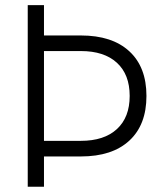

<svg xmlns="http://www.w3.org/2000/svg" viewBox="-20 -713 626 733"><path d="M85.9 0V-693.4H147.9V-577.6H288.6Q408.2 -577.6 473.6 -517.3Q539.1 -457 539.1 -346.7Q539.1 -236.3 473.6 -176Q408.2 -115.7 288.6 -115.7H147.9V0ZM288.6 -518.1H147.9V-175.3H288.6Q377.4 -175.3 426.3 -220.2Q475.1 -265.1 475.1 -346.7Q475.1 -428.7 426.3 -473.4Q377.4 -518.1 288.6 -518.1Z"/></svg>

Font: Caskaydia Cove Light
Style: Regular
Weight: 300
Monospace: yes
Designer: Aaron Bell
Foundry: Saja Typeworks
Version: Version 4.300; ttfautohint (v1.8.3)